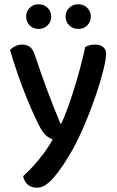

<svg xmlns="http://www.w3.org/2000/svg" viewBox="-20 -686 546 896"><path d="M158 -109Q133 -158 97 -248Q61 -338 27 -452Q36 -463 51 -470.5Q66 -478 83 -478Q105 -478 119 -467.5Q133 -457 142 -431Q169 -350 198 -271.5Q227 -193 262 -109H266Q281 -141 296.5 -184Q312 -227 327 -275Q342 -323 355 -372.5Q368 -422 378 -467Q388 -472 398.5 -475Q409 -478 423 -478Q445 -478 460 -467.5Q475 -457 475 -435Q475 -409 461.5 -355.5Q448 -302 426 -237.5Q404 -173 376 -107Q348 -41 320 10Q270 98 229.5 144Q189 190 153 190Q125 190 108.5 174.5Q92 159 88 136Q104 122 123 102Q142 82 161 59Q180 36 197 11.5Q214 -13 226 -36Q209 -41 193 -55.5Q177 -70 158 -109ZM219 -609Q219 -585 202.5 -568Q186 -551 160 -551Q134 -551 118 -568Q102 -585 102 -609Q102 -632 118 -649Q134 -666 160 -666Q186 -666 202.5 -649Q219 -632 219 -609ZM404 -609Q404 -585 387.5 -568Q371 -551 345 -551Q319 -551 302.5 -568Q286 -585 286 -609Q286 -632 302.5 -649Q319 -666 345 -666Q371 -666 387.5 -649Q404 -632 404 -609Z"/></svg>

Font: Baloo Da 2 Medium
Style: Regular
Weight: 500
Designer: Noopur Datye, Sulekha Rajkumar and Ek Type
Foundry: Ek Type
Version: Version 1.640;hotconv 1.0.111;makeotfexe 2.5.65597; ttfautoh